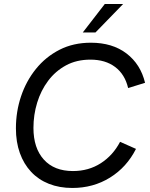

<svg xmlns="http://www.w3.org/2000/svg" viewBox="-20 -921 743 953"><path d="M339 12Q275 12 223 -8.5Q171 -29 134.5 -68Q98 -107 78.5 -161.5Q59 -216 59 -284Q59 -367 84.5 -443Q110 -519 158.5 -579Q207 -639 275.5 -674Q344 -709 431 -709Q538 -709 608 -655.5Q678 -602 700 -510L616 -484Q600 -552 551.5 -588.5Q503 -625 429 -625Q360 -625 307.5 -596.5Q255 -568 219 -520Q183 -472 164.5 -411.5Q146 -351 146 -286Q146 -186 197.5 -129Q249 -72 342 -72Q420 -72 480.5 -111Q541 -150 576 -217L655 -182Q609 -91 526 -39.5Q443 12 339 12ZM391 -760 500 -901H591L454 -760Z"/></svg>

Font: Hanken Grotesk
Style: Italic
Weight: 400
Italic angle: -8°
Designer: Alfredo Marco Pradil
Foundry: Hanken Design Co.
Version: Version 3.013